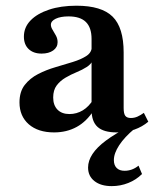

<svg xmlns="http://www.w3.org/2000/svg" viewBox="-20 -448 554 666"><path d="M297.6 -208.1V-312.9Q297.6 -352.4 277.8 -371.8Q258.1 -391.1 217.7 -391.1Q190.3 -391.1 173.4 -383.1Q156.5 -375 156.5 -362.1Q156.5 -354 162.5 -344.4Q168.5 -334.7 174.2 -324.2Q179.8 -313.7 179.8 -301.6Q179.8 -283.9 164.5 -273Q149.2 -262.1 124.2 -262.1Q96 -262.1 79.4 -277.8Q62.9 -293.5 62.9 -321Q62.9 -353.2 85.9 -377Q108.9 -400.8 150 -414.5Q191.1 -428.2 245.2 -428.2Q332.3 -428.2 370.6 -390.3Q408.9 -352.4 408.9 -266.1V-208.1ZM167.7 11.3Q112.1 11.3 79.8 -16.9Q47.6 -45.2 47.6 -92.7Q47.6 -129.8 65.7 -153.2Q83.9 -176.6 112.1 -191.1Q140.3 -205.6 172.2 -214.9Q204 -224.2 232.7 -233.1Q261.3 -241.9 279.8 -254Q298.4 -266.1 298.4 -286.3L302.4 -240.3Q296.8 -225.8 281 -215.7Q265.3 -205.6 245.6 -197.6Q225.8 -189.5 207.3 -178.6Q188.7 -167.7 176.6 -151.6Q164.5 -135.5 164.5 -109.7Q164.5 -83.1 179.4 -67.7Q194.4 -52.4 221 -52.4Q246 -52.4 267.3 -65.3Q288.7 -78.2 304.8 -104.8L305.6 -66.1Q280.6 -26.6 246 -7.7Q211.3 11.3 167.7 11.3ZM408.9 -73.4Q408.9 -54 414.5 -46.4Q420.2 -38.7 433.9 -38.7Q446 -38.7 456.9 -43.5Q467.7 -48.4 479 -56.5L494.4 -25.8Q473.4 -8.1 446 1.6Q418.5 11.3 384.7 11.3Q339.5 11.3 318.5 -7.7Q297.6 -26.6 297.6 -66.9V-208.1H408.9ZM367.7 197.6Q329.8 197.6 307.7 180.2Q285.5 162.9 285.5 133.1Q285.5 109.7 300.8 86.3Q316.1 62.9 347.6 39.5Q379 16.1 427.4 -8.9H452.4Q452.4 -5.6 450.4 -4.4Q448.4 -3.2 446.8 -1.6Q412.1 27.4 393.5 55.6Q375 83.9 375 107.3Q375 125 384.7 134.7Q394.4 144.4 412.1 144.4Q438.7 144.4 460.5 126.6L472.6 155.6Q452.4 175.8 425 186.7Q397.6 197.6 367.7 197.6Z"/></svg>

Font: Playfair 9pt
Style: Bold
Weight: 700
Designer: Claus Eggers Sørensen
Foundry: Claus Eggers Sørensen
Version: Version 2.203